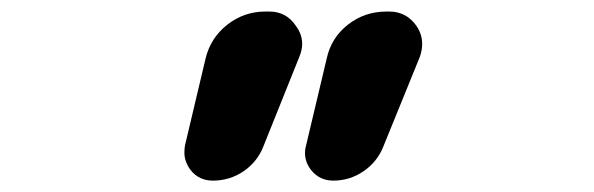

<svg xmlns="http://www.w3.org/2000/svg" viewBox="-20 -570 1040 336"><path d="M563.5 -253.9Q539.1 -253.9 524.4 -272.5Q513.7 -286.1 513.7 -302.7Q513.7 -308.6 515.6 -315.4L551.8 -467.8Q559.6 -503.9 588.9 -526.9Q618.2 -549.8 656.2 -549.8H661.1Q691.4 -549.8 709 -524.4Q718.8 -509.8 718.8 -493.2Q718.8 -482.4 714.8 -470.7L650.4 -312.5Q639.6 -286.1 615.7 -270Q591.8 -253.9 563.5 -253.9ZM352.5 -253.9Q328.1 -253.9 313.5 -272.5Q302.7 -287.1 302.7 -302.7Q302.7 -309.6 303.7 -315.4L339.8 -467.8Q348.6 -503.9 377.9 -526.9Q407.2 -549.8 444.3 -549.8H451.2Q481.4 -549.8 498 -524.4Q508.8 -509.8 508.8 -493.2Q508.8 -482.4 503.9 -470.7L440.4 -312.5Q429.7 -286.1 405.8 -270Q381.8 -253.9 352.5 -253.9Z"/></svg>

Font: Rounded-X Mgen+ 1m bold
Style: Bold
Weight: 700
Designer: [Source Han Sans]
Ryoko NISHIZUKA  (kana & ideographs); Paul D. Hunt (Latin, Greek & Cyrillic); Wenlong ZHANG  (bopomofo
Version: Version 1.059.20150602